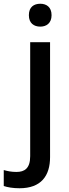

<svg xmlns="http://www.w3.org/2000/svg" viewBox="-78 -764 370 1024"><path d="M76 -683C76 -640 103 -622 137 -622C169 -622 197 -640 197 -683C197 -727 169 -744 137 -744C103 -744 76 -727 76 -683ZM26 240C141 240 189 174 189 74V-539H83V69C83 135 52 153 10 153C-17 153 -36 149 -58 143V228C-38 235 -8 240 26 240Z"/></svg>

Font: Noto Sans Bengali UI Medium
Style: Regular
Weight: 500
Designer: Jelle Bosma - Monotype Design Team
Foundry: Monotype Imaging Inc.
Version: Version 2.003